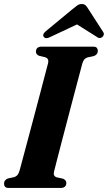

<svg xmlns="http://www.w3.org/2000/svg" viewBox="-28 -931 534 951"><path d="M239.5 -80.5Q234 -58.5 253.5 -52.5L284 -46Q300.5 -38.5 300.5 -25.5Q300.5 0 272 0H16Q2.5 0 -2.8 -6Q-8 -12 -8 -21.5Q-8 -31 -2.5 -37.5Q3 -44 11 -47L41.5 -53.5Q51.5 -56.5 57.8 -63.2Q64 -70 68.5 -84.5Q73.5 -103 84.5 -144Q95.5 -185 110 -239.2Q124.5 -293.5 140 -352Q155.5 -410.5 169.8 -464.5Q184 -518.5 194.8 -559.8Q205.5 -601 210.5 -619.5Q215 -641.5 195.5 -647.5L166 -654.5Q150 -661 150 -675Q150.5 -700 178.5 -700H433Q446.5 -700 451.5 -694Q456.5 -688 456.5 -679Q456.5 -660.5 437 -653.5L405 -646.5Q395.5 -643 389.8 -636.8Q384 -630.5 379.5 -615.5Q374.5 -597.5 363.8 -556.2Q353 -515 338.5 -460.8Q324 -406.5 308.8 -347.8Q293.5 -289 279.2 -234.8Q265 -180.5 254.5 -139.5Q244 -98.5 239.5 -80.5ZM223.5 -749Q200 -736 190 -747Q179 -759.5 199 -776.5L332 -886.5Q345 -897.5 354.8 -904.2Q364.5 -911 376.5 -911Q389.5 -911 396 -904.5Q402.5 -898 409.5 -886.5L483 -772.5Q488 -764.5 485.5 -757.5Q483 -750.5 478 -747Q464.5 -737 450.5 -749L353.5 -810Z"/></svg>

Font: Fraunces 144pt S050
Style: Bold Italic
Weight: 700
Italic angle: -16°
Version: Version 1.000; ttfautohint (v1.8.3)